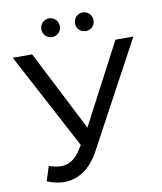

<svg xmlns="http://www.w3.org/2000/svg" viewBox="-95 -953 882 1044"><g transform="rotate(-10 345.5 -431.5)"><path d="M682 -700H583L350 -256L123 -700H16L298 -169L282 -144C253.3 -97.3 217 -74 173 -74C153.7 -74 131.7 -78.3 107 -87L81 -7C113 7 144.3 14 175 14C214.3 14 250.7 2.7 284 -20C317.3 -42.7 346.3 -77 371 -123ZM211 -788.5C221 -778.8 233 -774 247 -774C261 -774 273 -778.8 283 -788.5C293 -798.2 298 -810.3 298 -825C298 -839.7 293 -852 283 -862C273 -872 261 -877 247 -877C233 -877 221 -872 211 -862C201 -852 196 -839.7 196 -825C196 -810.3 201 -798.2 211 -788.5ZM397 -788.5C407 -778.8 419 -774 433 -774C447 -774 459 -778.8 469 -788.5C479 -798.2 484 -810.3 484 -825C484 -839.7 479 -852 469 -862C459 -872 447 -877 433 -877C419 -877 407 -872 397 -862C387 -852 382 -839.7 382 -825C382 -810.3 387 -798.2 397 -788.5Z"/></g></svg>

Font: Rookery
Style: Regular
Weight: 400
Designer: Ryan Kimball / Julieta Ulanovsky
Foundry: Motorola Mobility LLC.
Version: Version 1.0